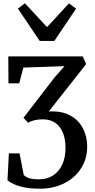

<svg xmlns="http://www.w3.org/2000/svg" viewBox="-20 -897 575 1168"><path d="M224 251Q170 251 130.5 243.2Q91 235.5 65.2 223.5Q39.5 211.5 25.5 200L34 36H99L124.5 168Q139.5 181.5 160.8 187.8Q182 194 217.5 194Q268 193.5 303.8 169.8Q339.5 146 359 103.2Q378.5 60.5 378.5 4Q378.5 -37 369.5 -69.2Q360.5 -101.5 343 -124.2Q325.5 -147 299.8 -159Q274 -171 240 -171Q210.5 -171 187.8 -165.2Q165 -159.5 151 -150L123 -180.5L311.5 -425.5L372.5 -494.5L122 -486L97 -390H31.5L30.5 -554H483.5L504 -507L277 -219Q356 -223 407.8 -194.2Q459.5 -165.5 485 -115.2Q510.5 -65 510.5 -4.5Q510.5 51.5 488.8 98.5Q467 145.5 428 179.8Q389 214 336.8 232.5Q284.5 251 224 251ZM221.5 -648 89 -844.5 131.5 -877 266 -732 399.5 -876.5 443 -844.5 310.5 -648Z"/></svg>

Font: Merriweather SemiBold
Style: Regular
Weight: 600
Version: Version 2.100